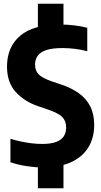

<svg xmlns="http://www.w3.org/2000/svg" viewBox="-20 -880 538 1020"><path d="M207.3 9.7Q169.1 9.7 121.7 2.6Q74.4 -4.6 35.4 -18.1V-142.7Q62.4 -134.4 91.1 -128.3Q119.9 -122.2 148.4 -118.7Q176.9 -115.3 204 -115.3Q249 -115.3 277.1 -125.5Q305.3 -135.8 318.4 -155.5Q331.4 -175.2 331.4 -202.8Q331.4 -237.8 310.5 -258.7Q289.5 -279.5 232 -299.1L182.2 -315.9Q109.4 -340.8 63.3 -391.6Q17.2 -442.4 17.2 -526.3Q17.2 -630.2 87.1 -690Q157 -749.7 300.2 -749.7Q338.2 -749.7 376 -745Q413.9 -740.4 443.6 -732.4V-607.8Q413 -616.2 378.6 -620.5Q344.1 -624.7 313 -624.7Q257.4 -624.7 225.3 -613.7Q193.2 -602.6 179.7 -582.8Q166.2 -563.1 166.2 -537.4Q166.2 -504.8 185 -485.2Q203.8 -465.6 255.6 -447.5L305.5 -430.8Q359.7 -412.7 398.9 -384.6Q438.2 -356.6 459.3 -315.2Q480.4 -273.9 480.4 -216.1Q480.4 -146.3 448.5 -95.6Q416.6 -44.9 355.6 -17.6Q294.7 9.7 207.3 9.7ZM181.3 120V-35.1L317.2 -38.1V120ZM181.3 -718.9V-860H317.2V-718.9Z"/></svg>

Font: Encode Sans Condensed Thin
Style: Regular
Weight: 100
Width: 3
Designer: Multiple Designers
Foundry: Impallari Type
Version: Version 3.002